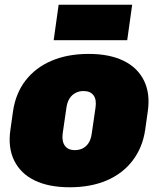

<svg xmlns="http://www.w3.org/2000/svg" viewBox="-20 -780 669 812"><path d="M275 12Q186 12 126.5 -17Q67 -46 40 -101Q13 -156 24 -231L35 -309Q46 -385 88 -439.5Q130 -494 198 -523Q266 -552 355 -552Q443 -552 502.5 -523Q562 -494 589 -439Q616 -384 605 -309L594 -231Q583 -156 541 -101Q499 -46 431.5 -17Q364 12 275 12ZM297 -145Q326 -145 345 -163.5Q364 -182 368 -215L384 -325Q389 -359 375.5 -377Q362 -395 333 -395Q314 -395 298.5 -386.5Q283 -378 273.5 -362.5Q264 -347 261 -325L245 -215Q241 -182 254.5 -163.5Q268 -145 297 -145ZM539 -760 518 -610H207L228 -760Z"/></svg>

Font: Pathway Extreme Condensed Black
Style: Italic
Weight: 900
Width: 3
Italic angle: -8°
Version: Version 1.001;gftools[0.9.26]